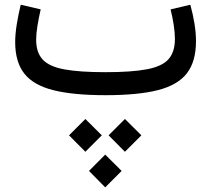

<svg xmlns="http://www.w3.org/2000/svg" viewBox="-20 -410 909 827"><path d="M799.8 -389.6Q811 -349.1 817.6 -308.6Q824.2 -268.1 824.2 -232.9Q824.2 -145 784.9 -94.2Q745.6 -43.5 659.9 -21.7Q574.2 0 434.6 0Q295.9 0 210 -21.5Q124 -43 84.7 -93Q45.4 -143.1 45.4 -228.5Q45.4 -262.2 52 -304Q58.6 -345.7 69.3 -389.6L155.3 -369.6Q147 -334 141.4 -299.3Q135.7 -264.6 135.7 -239.3Q135.7 -183.6 164.1 -153.3Q192.4 -123 257.8 -111.1Q323.2 -99.1 434.6 -99.1Q547.4 -99.1 612.8 -111.6Q678.2 -124 705.8 -155Q733.4 -186 733.4 -242.2Q733.4 -268.6 728.3 -302.2Q723.1 -335.9 714.8 -369.6ZM447.8 172.9 518.1 102.5 588.9 172.9 518.1 243.7ZM277.3 172.9 347.7 102.5 418.5 172.9 347.7 243.7ZM363.3 326.2 433.1 255.9 503.9 326.2 433.1 397Z"/></svg>

Font: Estedad-FD Medium
Style: Regular
Weight: 500
Designer: Amin Abedi
Version: Version 7.3